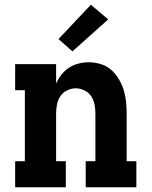

<svg xmlns="http://www.w3.org/2000/svg" viewBox="-20 -791 640 811"><path d="M44 0V-110H85V-410H44V-520H217V-438Q226 -458 239.5 -475.5Q253 -493 271.5 -505Q290 -517 311.5 -522.5Q333 -528 354 -528Q380 -528 405 -520.5Q430 -513 449 -496.5Q468 -480 481.5 -457.5Q495 -435 502.5 -410.5Q510 -386 512.5 -361Q515 -336 515 -310V-110H556V0H342V-110H383V-310Q383 -329 379.5 -348.5Q376 -368 365.5 -384Q355 -400 337 -409Q319 -418 300 -418Q281 -418 263 -409Q245 -400 234.5 -384Q224 -368 220.5 -348.5Q217 -329 217 -310V-110H258V0ZM286 -574 227 -626 364 -771 437 -709Z"/></svg>

Font: Iosevka Etoile Extrabold
Style: Regular
Weight: 800
Designer: Belleve Invis
Foundry: Belleve Invis
Version: Version 22.1.2; ttfautohint (v1.8.4)